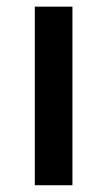

<svg xmlns="http://www.w3.org/2000/svg" viewBox="-20 -548 309 568"><path d="M83 0V-528.3H194.3V0Z"/></svg>

Font: Comme Medium
Style: Regular
Weight: 500
Version: Version 1.000;gftools[0.9.27]